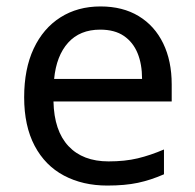

<svg xmlns="http://www.w3.org/2000/svg" viewBox="-20 -566 604 596"><path d="M292 -546Q361 -546 410.5 -516Q460 -486 486.5 -431.5Q513 -377 513 -304V-251H146Q148 -160 192.5 -112.5Q237 -65 317 -65Q368 -65 407.5 -74.5Q447 -84 489 -102V-25Q448 -7 408 1.5Q368 10 313 10Q237 10 178.5 -21Q120 -52 87.5 -113.5Q55 -175 55 -264Q55 -352 84.5 -415Q114 -478 167.5 -512Q221 -546 292 -546ZM291 -474Q228 -474 191.5 -433.5Q155 -393 148 -321H421Q421 -367 407 -401Q393 -435 364.5 -454.5Q336 -474 291 -474Z"/></svg>

Font: Noto Sans Kannada
Style: Regular
Weight: 400
Designer: Jelle Bosma - Monotype Design Team
Foundry: Monotype Imaging Inc.
Version: Version 2.003